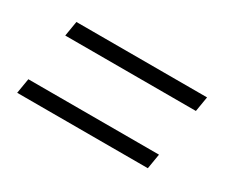

<svg xmlns="http://www.w3.org/2000/svg" viewBox="-56 -538 629 532"><g transform="rotate(30 259.0 -272.0)"><path d="M477 -350H59L67 -398H485ZM441 -146H23L31 -194H449Z"/></g></svg>

Font: Spectral Medium
Style: Italic
Weight: 500
Italic angle: -10°
Designer: Jean-Baptiste Levee
Foundry: Production Type
Version: Version 2.001